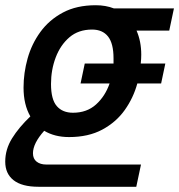

<svg xmlns="http://www.w3.org/2000/svg" viewBox="-47 -564 685 734"><path d="M100 150Q37 150 5 125Q-27 100 -27 54Q-27 7 -1 -35Q25 -77 69 -119Q43 -164 43 -229Q43 -285 58.5 -340.5Q74 -396 107.5 -442Q141 -488 193.5 -516Q246 -544 319 -544Q357 -544 388 -532H618L600 -447H475Q493 -406 493 -355Q493 -338 491 -321H585L569 -245H478Q463 -190 430 -143.5Q397 -97 344 -68.5Q291 -40 217 -40Q162 -40 122 -64Q79 -16 79 22Q79 43 93 54Q107 65 130 65H492L474 150ZM232 -133Q285 -133 320 -164.5Q355 -196 372 -245H261L277 -321H387Q387 -331 387 -341Q387 -398 366 -424.5Q345 -451 305 -451Q253 -451 218.5 -421.5Q184 -392 166 -344.5Q148 -297 148 -243Q148 -184 170 -158.5Q192 -133 232 -133Z"/></svg>

Font: Geist Mono Medium
Style: Italic
Weight: 500
Italic angle: -12°
Monospace: yes
Designer: Basement.studio, Andrés Briganti, Mateo Zaragoza
Foundry: Basement.studio, Vercel, Andrés Briganti, Guido Ferreyra, Mateo Zaragoza
Version: Version 1.500; ttfautohint (v1.8.4.7-5d5b)